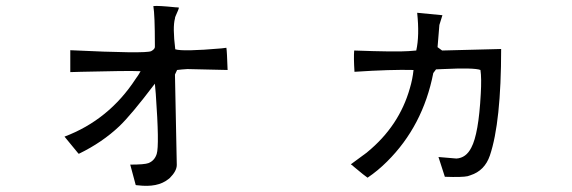

<svg xmlns="http://www.w3.org/2000/svg" viewBox="-20 -634 1880 631"><path d="M728 -404 596 -407Q578 -406 562 -404L555 -389L561 -92Q561 -72 538 -49Q536 -47 533 -45Q498 -17 433 -25Q429 -25 426 -26L408 -93Q455 -93 468 -98Q488 -106 495 -128Q504 -156 492 -325Q490 -348 489 -359Q411 -256 372 -219Q316 -166 240 -129H238L192 -185Q338 -240 426 -375Q435 -387 442 -400Q402 -402 246 -398Q227 -397 211 -397V-469Q460 -457 477 -466Q488 -472 489 -479Q489 -478 489 -488Q489 -584 484 -614Q499 -616 557 -610Q563 -610 568 -609Q568 -605 557 -581Q555 -577 555 -573Q547 -545 556 -472Q581 -464 708 -475Q718 -476 724 -477Q726 -465 728 -404Z M1627 -473Q1627 -233 1590 -123Q1573 -73 1526 -58Q1521 -56 1517 -55Q1499 -51 1442 -53L1421 -118L1480 -113Q1512 -115 1529 -149Q1553 -194 1560 -325Q1563 -377 1559 -404Q1539 -412 1436 -407Q1421 -406 1413 -406L1404 -394Q1370 -220 1252 -103Q1222 -73 1188 -50Q1180 -55 1143 -86Q1138 -91 1133 -94L1186 -133L1187 -134Q1292 -220 1327 -344Q1336 -374 1339 -404Q1265 -406 1145 -398Q1142 -445 1144 -468Q1282 -463 1323 -466Q1336 -467 1348 -468Q1359 -517 1351 -592L1434 -584L1424 -552L1418 -479L1433 -468Z"/></svg>

Font: cwTeXYen
Style: Medium
Weight: 500
Version: Version 1.17